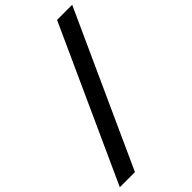

<svg xmlns="http://www.w3.org/2000/svg" viewBox="-320 -910 1140 1140"><g transform="rotate(-45 250.0 -340.0)"><path d="M94 143H-33L406 -823H533Z"/></g></svg>

Font: Iosevka Extrabold Oblique
Style: Regular
Weight: 800
Italic angle: -9°
Monospace: yes
Designer: Belleve Invis
Foundry: Belleve Invis
Version: Version 32.5.0; ttfautohint (v1.8.4)